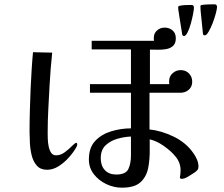

<svg xmlns="http://www.w3.org/2000/svg" viewBox="-20 -837 1040 890"><path d="M587 -204Q556 -203 523.5 -193.5Q491 -184 469 -163Q447 -142 447 -103Q447 -69 466 -48.5Q485 -28 519 -28Q563 -28 575 -53.5Q587 -79 587 -116ZM338 -168Q338 -164 337 -161Q336 -158 334 -155Q322 -133 300.5 -108.5Q279 -84 252.5 -67Q226 -50 198 -50Q168 -50 151 -69Q134 -88 127 -116.5Q120 -145 118.5 -175Q117 -205 117 -226Q117 -276 118.5 -326.5Q120 -377 122 -427Q124 -469 126.5 -511Q129 -553 133 -595L222 -593Q218 -556 215 -519Q212 -482 210 -445Q207 -389 204 -332.5Q201 -276 201 -220Q201 -210 201.5 -193Q202 -176 205.5 -158.5Q209 -141 217 -129Q225 -117 240 -117Q261 -117 280.5 -131.5Q300 -146 314 -160.5Q328 -175 334 -175Q336 -175 337 -172.5Q338 -170 338 -168ZM900 -65Q900 -55 895.5 -49.5Q891 -44 883 -38Q873 -31 854 -19.5Q835 -8 823 -8Q814 -8 814 -15Q814 -20 815 -22Q816 -29 816.5 -35Q817 -41 817 -48Q817 -83 794 -111Q774 -136 740 -160Q706 -184 674 -191V-148Q675 -100 667 -59Q659 -18 631.5 7.5Q604 33 545 33Q508 33 473 16.5Q438 0 415 -29.5Q392 -59 392 -98Q392 -153 421.5 -184Q451 -215 496 -228.5Q541 -242 587 -242V-407H397V-447H587V-608H405V-648H694Q693 -652 693 -655Q693 -658 693 -662Q693 -683 708 -696Q723 -709 743 -709Q765 -709 780 -696Q795 -683 795 -660Q795 -636 782.5 -624.5Q770 -613 751 -609.5Q732 -606 711.5 -606.5Q691 -607 675 -607V-447H765Q764 -451 764 -454Q764 -457 764 -461Q764 -483 780 -497.5Q796 -512 818 -512Q841 -512 856 -496.5Q871 -481 871 -458Q871 -435 855 -421Q839 -407 816 -407H673V-237Q729 -231 785.5 -203.5Q842 -176 875 -129Q885 -116 892.5 -99Q900 -82 900 -65ZM879 -801Q879 -793 875 -772Q871 -751 864.5 -727.5Q858 -704 849.5 -687Q841 -670 833 -670Q828 -670 825 -675Q821 -697 818 -719Q815 -741 811 -763Q810 -773 808 -783Q806 -793 806 -803Q806 -809 812 -810Q825 -813 840 -813.5Q855 -814 868 -814Q879 -814 879 -801ZM986 -804Q986 -796 980.5 -775Q975 -754 966 -730.5Q957 -707 947 -690Q937 -673 929 -673Q924 -673 921 -678L912 -767Q911 -777 910 -787Q909 -797 909 -807Q909 -813 915 -814Q929 -816 944.5 -816.5Q960 -817 975 -817Q986 -817 986 -804Z"/></svg>

Font: Kaisei Opti
Style: Regular
Weight: 400
Designer: Font-Kai, 金井和夫
Foundry: KAZUO KANAI
Version: Version 5.003